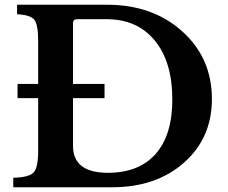

<svg xmlns="http://www.w3.org/2000/svg" viewBox="-20 -790 960 810"><path d="M453 0H36V-40Q103 -42 122 -62.5Q141 -83 141 -154V-376H54V-436H141V-616Q141 -686 125 -706.5Q109 -727 52 -730V-770H432Q624 -770 749 -657.5Q874 -545 874 -372Q874 -208 756.5 -104Q639 0 453 0ZM430 -709H305Q288 -709 288 -692V-436H421V-376H288V-175Q288 -61 435 -61Q566 -61 636.5 -140.5Q707 -220 707 -370Q707 -529 633 -619Q559 -709 430 -709Z"/></svg>

Font: Libre Baskerville
Style: Bold
Weight: 700
Designer: Pablo Impallari, Rodrigo Fuenzalida
Foundry: Pablo Impallari, Rodrigo Fuenzalida
Version: Version 1.000